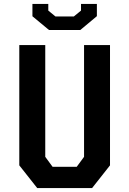

<svg xmlns="http://www.w3.org/2000/svg" viewBox="-20 -960 660 980"><path d="M170 0H450L541.5 -116V-730H409V-159.5L371.5 -108.5H248.5L211 -159.5V-730H78.5V-116ZM230 -807H390L474.5 -877.5V-940H393.5V-906L357 -876H263L226.5 -906V-940H145.5V-877Z"/></svg>

Font: Monaspace Krypton SemiBold
Style: Regular
Weight: 600
Designer: Riley Cran & the Lettermatic Team
Foundry: Lettermatic
Version: Version 1.200 (Monaspace Krypton)